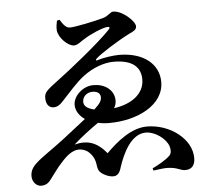

<svg xmlns="http://www.w3.org/2000/svg" viewBox="-55 -833 1041 937"><g transform="rotate(-5 465.0 -364.0)"><path d="M109 44C138 44 150 28 159 16C179 -10 198 -38 219 -60C246 -91 275 -115 306 -116C335 -116 358 -102 375 -74C394 -42 382 -13 404 5C423 21 447 29 463 29C484 29 496 16 504 -14C525 -77 567 -170 640 -170C685 -170 737 -132 750 -94C757 -71 753 -54 744 -47C724 -27 687 -7 658 7L662 18C690 14 712 11 728 11C781 12 790 29 817 29C852 29 865 5 865 -26C865 -121 759 -199 648 -199C572 -199 500 -140 446 -86C399 -143 352 -158 289 -142C327 -176 368 -207 412 -238C429 -234 446 -232 466 -232C606 -232 737 -297 737 -410C737 -497 663 -559 543 -559C513 -559 466 -552 438 -543C429 -539 426 -543 433 -551C458 -574 543 -628 605 -659C624 -668 638 -674 638 -691C638 -716 578 -772 533 -772C518 -772 509 -753 481 -745C442 -734 344 -713 316 -713C297 -713 283 -732 269 -755L256 -752C253 -739 250 -722 251 -705C254 -669 299 -624 329 -624C348 -624 367 -644 380 -650C415 -673 472 -697 498 -700C509 -701 512 -695 504 -687C447 -626 294 -504 238 -463C178 -418 166 -408 166 -381C166 -347 183 -332 203 -332C220 -332 234 -340 249 -357C288 -398 325 -443 365 -473C414 -509 467 -528 514 -528C609 -528 646 -488 646 -430C646 -357 579 -313 496 -302C503 -312 507 -324 507 -340C506 -392 460 -423 406 -423C352 -423 306 -377 306 -335C306 -307 322 -281 350 -262L231 -169C177 -128 123 -93 100 -71C75 -50 66 -29 66 -6C66 22 87 44 109 44ZM400 -304C365 -312 349 -326 349 -346C349 -370 369 -391 398 -391C426 -391 437 -377 437 -361C437 -344 429 -331 400 -304Z"/></g></svg>

Font: GenRyuMin2 TW B
Style: Regular
Weight: 700
Version: Version 2.100;PS 2.1;hotconv 16.6.51;makeotf.lib2.5.65220 DE